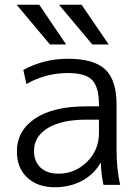

<svg xmlns="http://www.w3.org/2000/svg" viewBox="-20 -777 590 807"><path d="M190 -590 50 -757H145L258 -590ZM368 -590 228 -757H323L437 -590ZM266 -530Q375 -530 422.5 -485Q470 -440 470 -337V-140Q470 -69 485 0H415Q405 -44 404 -92H402Q375 -44 324.5 -17Q274 10 210 10Q138 10 94.5 -30.5Q51 -71 51 -140Q51 -227 127 -278.5Q203 -330 343 -330H396V-335Q396 -411 367.5 -440.5Q339 -470 266 -470Q172 -470 91 -424L78 -483Q164 -530 266 -530ZM123 -143Q123 -98 150.5 -72.5Q178 -47 226 -47Q295 -47 345.5 -96.5Q396 -146 396 -218V-274H343Q238 -274 180.5 -238.5Q123 -203 123 -143Z"/></svg>

Font: M PLUS 1p
Style: Regular
Weight: 400
Version: Version 1.062